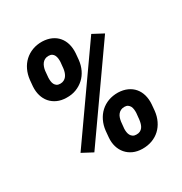

<svg xmlns="http://www.w3.org/2000/svg" viewBox="-171 -847 929 982"><g transform="rotate(-30 293.5 -356.0)"><path d="M64.9 -583.5Q68.4 -614.3 80.6 -639.9Q92.8 -665.5 112.5 -683.8Q132.3 -702.1 158.7 -712.2Q185.1 -722.2 216.8 -721.7Q247.1 -720.7 270.3 -710.2Q293.5 -699.7 308.8 -681.4Q324.2 -663.1 331.1 -638.2Q337.9 -613.3 335.9 -584L332.5 -546.4Q329.1 -516.1 316.9 -490.7Q304.7 -465.3 284.9 -447.3Q265.1 -429.2 239 -419.2Q212.9 -409.2 181.6 -410.2Q151.9 -410.6 128.7 -421.1Q105.5 -431.6 89.8 -449.7Q74.2 -467.8 66.9 -492.4Q59.6 -517.1 61.5 -546.4ZM152.3 -545.4Q151.9 -535.2 153.1 -524.9Q154.3 -514.6 158.4 -506.6Q162.6 -498.5 170.2 -493.4Q177.7 -488.3 190.4 -488.3Q202.6 -488.3 211.9 -493.2Q221.2 -498 227.3 -506.1Q233.4 -514.2 237.1 -524.7Q240.7 -535.2 242.2 -545.9L246.1 -584.5Q246.6 -594.7 245.4 -605Q244.1 -615.2 240.2 -623.5Q236.3 -631.8 228.5 -637Q220.7 -642.1 208 -642.1Q195.3 -642.1 186 -637.2Q176.8 -632.3 170.7 -624.3Q164.6 -616.2 160.9 -605.7Q157.2 -595.2 155.8 -584.5ZM270.5 -164.1Q273.9 -194.8 286.4 -220.5Q298.8 -246.1 318.6 -264.4Q338.4 -282.7 364.7 -292.5Q391.1 -302.2 422.4 -301.8Q452.6 -300.8 475.8 -290.3Q499 -279.8 514.4 -261.7Q529.8 -243.7 536.9 -218.8Q543.9 -193.8 542 -164.6L538.6 -126.5Q535.2 -95.7 522.9 -70.3Q510.7 -44.9 491.2 -26.9Q471.7 -8.8 445.3 1Q418.9 10.7 387.7 10.3Q357.4 9.8 334.2 -0.7Q311 -11.2 295.2 -29.5Q279.3 -47.9 272 -72.5Q264.6 -97.2 267.1 -126.5ZM357.9 -125.5Q357.4 -115.7 358.9 -105.5Q360.4 -95.2 364.7 -87.2Q369.1 -79.1 377 -73.7Q384.8 -68.4 396.5 -68.4Q409.7 -67.9 418.9 -72.5Q428.2 -77.1 434.1 -85.2Q439.9 -93.3 443.1 -104Q446.3 -114.7 447.8 -126.5L451.7 -165Q452.1 -175.3 450.9 -185.5Q449.7 -195.8 445.6 -203.9Q441.4 -211.9 433.8 -217Q426.3 -222.2 414.1 -222.2Q401.4 -222.2 392.1 -217.5Q382.8 -212.9 376.5 -204.8Q370.1 -196.8 366.7 -186.3Q363.3 -175.8 361.8 -165ZM165 -97.2 102.5 -130.4 454.1 -629.9 516.6 -596.7Z"/></g></svg>

Font: TypoPRO Roboto Mono
Style: Bold Italic
Weight: 700
Designer: Google
Version: Version 2.000986; 2015; ttfautohint (v1.3)